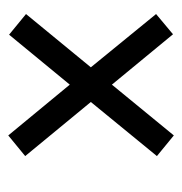

<svg xmlns="http://www.w3.org/2000/svg" viewBox="-8 -591 441 465"><g transform="rotate(-90 212.5 -358.5)"><path d="M117 -158 67 -199 198 -359 67 -518 117 -559 240 -410 361 -557 411 -516 282 -359 411 -201 362 -160 240 -308Z"/></g></svg>

Font: Noto Serif ExtraCondensed
Style: Bold Italic
Weight: 700
Width: 2
Italic angle: -12°
Designer: Monotype Design Team
Foundry: Monotype Imaging Inc.
Version: Version 2.013; ttfautohint (v1.8.4.7-5d5b)